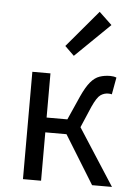

<svg xmlns="http://www.w3.org/2000/svg" viewBox="-55 -824 608 866"><g transform="rotate(5 249.0 -391.0)"><path d="M82 0V-486H164V-286H258L306 -394Q326 -438 345 -460.5Q364 -483 386 -490.5Q408 -498 434 -498Q450 -498 462 -493L448 -416Q442 -418 432 -418Q413 -418 397 -407Q381 -396 361 -352L320 -256L485 0H395L260 -219H164V0ZM262 -574 220 -615 361 -782 419 -727Z"/></g></svg>

Font: .
Style: 
Weight: 400
Designer: Paul D. Hunt, Dalton Maag
Foundry: Dalton Maag Ltd
Version: Version 1.200